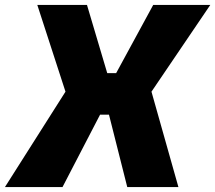

<svg xmlns="http://www.w3.org/2000/svg" viewBox="-20 -757 871 777"><path d="M0 0 245 -386 131 -737H332L414 -461H450L600 -737H831L593 -386L702 0H495L421 -293H385L233 0Z"/></svg>

Font: Tomorrow
Style: Bold Italic
Weight: 700
Italic angle: -10°
Designer: Tony de Marco, Monica Rizzolli
Foundry: Just in Type
Version: Version 2.002